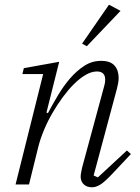

<svg xmlns="http://www.w3.org/2000/svg" viewBox="-20 -782 595 814"><path d="M370 12Q348 12 335 -0.5Q322 -13 322 -33Q322 -41 324 -51Q326 -61 328 -71L422 -418Q426 -431 426 -444Q426 -479 391 -479Q368 -479 343 -464.5Q318 -450 292 -424Q269 -401 246.5 -370.5Q224 -340 203.5 -305Q183 -270 167 -232Q151 -194 142 -158L103 0H46L163 -468H75L81 -493L231 -520L177 -305L183 -302Q202 -338 225.5 -377.5Q249 -417 277 -449.5Q305 -482 337.5 -503Q370 -524 409 -524Q448 -524 465.5 -504Q483 -484 483 -452Q483 -441 481 -430Q479 -419 476 -407L377 -38L395 -30L518 -144L535 -129L457 -46Q424 -11 405.5 0.5Q387 12 370 12ZM328 -597 442 -762 491 -736 348 -586Z"/></svg>

Font: IBM Plex Serif Light
Style: Italic
Weight: 300
Italic angle: -14°
Designer: Mike Abbink, Paul van der Laan, Pieter van Rosmalen
Foundry: Bold Monday
Version: Version 3.001